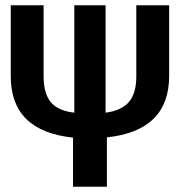

<svg xmlns="http://www.w3.org/2000/svg" viewBox="-20 -711 686 731"><path d="M499 -691H624V-422Q624 -213 387 -188V0H258V-187Q21 -212 21 -420V-691H146V-421Q146 -355 173.5 -322Q201 -289 263 -282V-691H382V-282Q443 -290 471 -323Q499 -356 499 -421Z"/></svg>

Font: Fira Sans Condensed Medium
Style: Regular
Weight: 500
Width: 3
Designer: Carrois Corporate & Edenspiekermann AG
Foundry: Carrois Corporate GbR & Edenspiekermann AG
Version: Version 4.203;PS 004.203;hotconv 1.0.88;makeotf.lib2.5.64775